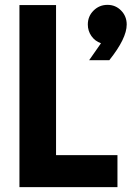

<svg xmlns="http://www.w3.org/2000/svg" viewBox="-20 -771 548 791"><path d="M396 -592.8Q371.1 -601.6 356.4 -622.8Q341.8 -644 341.8 -669.9Q341.8 -704.1 365.5 -727.5Q389.2 -751 422.9 -751Q456.1 -751 479 -727.5Q502 -704.1 502 -669.9Q502 -612.8 430.2 -522.9H347.2ZM60.1 -750H210.9V-131.8H463.9V0H60.1Z"/></svg>

Font: Oakes Grotesk
Style: Bold
Weight: 700
Designer: Samuel Oakes
Foundry: Samuel Oakes
Version: Version 1.0 | wf-rip DC20170320